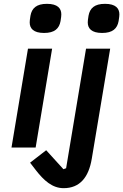

<svg xmlns="http://www.w3.org/2000/svg" viewBox="-20 -770 643 1002"><path d="M40 0H166L252 -516H126ZM312 212C397 212 443 155 459 58L555 -516H429L325 108L311 113L221 14L137 79L167 118C209 172 253 212 312 212ZM210 -598C265 -598 289 -621 296 -660C299 -678 300 -688 300 -695C300 -726 281 -750 225 -750C170 -750 146 -727 139 -688C136 -670 135 -660 135 -653C135 -622 154 -598 210 -598ZM513 -598C568 -598 592 -621 599 -660C602 -678 603 -688 603 -695C603 -726 584 -750 528 -750C473 -750 449 -727 442 -688C439 -670 438 -660 438 -653C438 -622 457 -598 513 -598Z"/></svg>

Font: IBM Plex Mono SmBld
Style: Italic
Weight: 600
Italic angle: -9.5°
Monospace: yes
Designer: Mike Abbink, Paul van der Laan, Pieter van Rosmalen
Foundry: Bold Monday
Version: Version 2.004